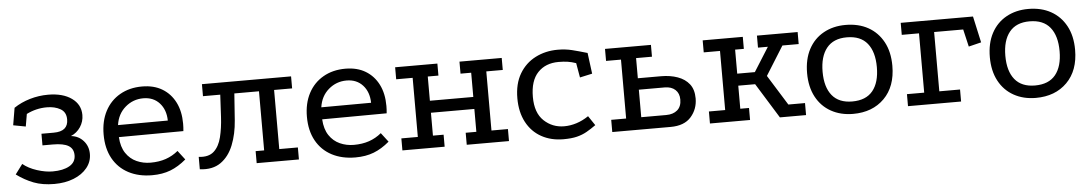

<svg xmlns="http://www.w3.org/2000/svg" viewBox="-31 -708 5608 987"><g transform="rotate(-5 2773.0 -215.0)"><path d="M219 16Q158 16 112.5 -1.5Q67 -19 25 -50L63 -101Q92 -77 135.5 -63Q179 -49 216 -49Q270 -49 302.5 -67.5Q335 -86 335 -122Q335 -156 309 -171.5Q283 -187 229 -187H175V-247H238Q276 -247 294.5 -262.5Q313 -278 313 -309Q313 -347 284 -363.5Q255 -380 214 -380Q159 -380 109 -355L98 -291L34 -303L49 -392Q86 -417 132 -430.5Q178 -444 226 -444Q302 -444 347.5 -411.5Q393 -379 393 -325Q393 -291 374.5 -263Q356 -235 325 -222Q364 -218 389 -190Q414 -162 414 -122Q414 -82 388.5 -50.5Q363 -19 319 -1.5Q275 16 219 16Z M900 -51Q860 -17 818.5 -1Q777 15 724 15Q654 15 602 -12.5Q550 -40 521.5 -91.5Q493 -143 493 -215Q493 -284 520 -335.5Q547 -387 596.5 -415.5Q646 -444 711 -444Q772 -444 815 -418Q858 -392 881.5 -345.5Q905 -299 905 -235Q905 -226 904.5 -216.5Q904 -207 903 -197L570 -195Q573 -144 594.5 -112Q616 -80 649.5 -65Q683 -50 721 -50Q765 -50 800 -62Q835 -74 864 -98ZM828 -258Q827 -314 795.5 -348.5Q764 -383 712 -383Q659 -383 619 -348.5Q579 -314 571 -257Z M1264 0V-62H1308V-367H1019V-429H1479V-367H1386V-62H1482V0ZM970 6V-58Q1021 -52 1048.5 -77Q1076 -102 1087.5 -149Q1099 -196 1102 -252L1109 -383H1182L1171 -229Q1166 -159 1143.5 -102.5Q1121 -46 1078.5 -16Q1036 14 970 6Z M1949 -51Q1909 -17 1867.5 -1Q1826 15 1773 15Q1703 15 1651 -12.5Q1599 -40 1570.5 -91.5Q1542 -143 1542 -215Q1542 -284 1569 -335.5Q1596 -387 1645.5 -415.5Q1695 -444 1760 -444Q1821 -444 1864 -418Q1907 -392 1930.5 -345.5Q1954 -299 1954 -235Q1954 -226 1953.5 -216.5Q1953 -207 1952 -197L1619 -195Q1622 -144 1643.5 -112Q1665 -80 1698.5 -65Q1732 -50 1770 -50Q1814 -50 1849 -62Q1884 -74 1913 -98ZM1877 -258Q1876 -314 1844.5 -348.5Q1813 -383 1761 -383Q1708 -383 1668 -348.5Q1628 -314 1620 -257Z M2016 -429H2234V-367H2179V-242H2403V-367H2348V-429H2566V-367H2481V-62H2566V0H2348V-62H2403V-180H2179V-62H2234V0H2016V-62H2101V-367H2016Z M2945 -369Q2922 -377 2901.5 -380Q2881 -383 2855 -383Q2788 -383 2748 -341Q2708 -299 2708 -215Q2708 -133 2751.5 -92Q2795 -51 2856 -51Q2887 -51 2919 -61Q2951 -71 2982 -92L3015 -43Q2990 -25 2967 -12Q2944 1 2916 8Q2888 15 2846 15Q2782 15 2732.5 -12.5Q2683 -40 2655.5 -92Q2628 -144 2628 -215Q2628 -290 2658.5 -341.5Q2689 -393 2741 -419.5Q2793 -446 2856 -446Q2896 -446 2930 -437.5Q2964 -429 3008 -416L3022 -308L2958 -294Z M3099 0V-63H3176V-367H3099V-429H3336V-368H3254V-264H3374Q3421 -264 3459 -250.5Q3497 -237 3519 -209Q3541 -181 3541 -135Q3541 -80 3506 -40Q3471 0 3400 0ZM3254 -63H3383Q3419 -63 3440.5 -81.5Q3462 -100 3462 -136Q3462 -168 3442 -186.5Q3422 -205 3387 -205H3254Z M3603 -429H3810V-367H3765V-243H3856L3934 -367H3883V-429H4093V-367H4009L3916 -218L4013 -62H4099V0H3964L3852 -181H3765V-62H3810V0H3603V-62H3687V-367H3603Z M4341 -444Q4408 -444 4457.5 -416.5Q4507 -389 4535 -337.5Q4563 -286 4563 -214Q4563 -107 4502 -46Q4441 15 4341 15Q4277 15 4227.5 -12.5Q4178 -40 4150.5 -91.5Q4123 -143 4123 -214Q4123 -286 4150.5 -337.5Q4178 -389 4227.5 -416.5Q4277 -444 4341 -444ZM4342 -380Q4273 -380 4238 -336.5Q4203 -293 4203 -214Q4203 -135 4238 -92Q4273 -49 4342 -49Q4413 -49 4448 -92Q4483 -135 4483 -214Q4483 -293 4448 -336.5Q4413 -380 4342 -380Z M4625 -430H4998L5028 -294L4963 -278L4942 -368H4792V-62H4899V0H4625V-62H4714V-368H4625Z M5284 -444Q5351 -444 5400.5 -416.5Q5450 -389 5478 -337.5Q5506 -286 5506 -214Q5506 -107 5445 -46Q5384 15 5284 15Q5220 15 5170.5 -12.5Q5121 -40 5093.5 -91.5Q5066 -143 5066 -214Q5066 -286 5093.5 -337.5Q5121 -389 5170.5 -416.5Q5220 -444 5284 -444ZM5285 -380Q5216 -380 5181 -336.5Q5146 -293 5146 -214Q5146 -135 5181 -92Q5216 -49 5285 -49Q5356 -49 5391 -92Q5426 -135 5426 -214Q5426 -293 5391 -336.5Q5356 -380 5285 -380Z"/></g></svg>

Font: Podkova
Style: Regular
Weight: 400
Designer: Ilya Yudin
Foundry: Cyreal (www.cyreal.org)
Version: Version 2.103